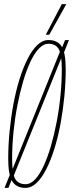

<svg xmlns="http://www.w3.org/2000/svg" viewBox="-20 -905 356 935"><path d="M316 -710 286 -636H284L44 -42H42L21 10H2L32 -64H34L275 -661H277L297 -710ZM104 10Q60 10 40 -21.5Q20 -53 20 -132Q20 -196 26.5 -263.5Q33 -331 45 -396Q57 -461 74.5 -517.5Q92 -574 114 -617.5Q136 -661 161.5 -685.5Q187 -710 216 -710Q260 -710 280 -679Q300 -648 300 -568Q300 -504 293.5 -436.5Q287 -369 275 -304Q263 -239 245.5 -182.5Q228 -126 206 -82.5Q184 -39 158.5 -14.5Q133 10 104 10ZM105 -8Q129 -8 151 -31.5Q173 -55 192.5 -97Q212 -139 228 -194Q244 -249 256 -311.5Q268 -374 274.5 -439.5Q281 -505 281 -568Q281 -640 266 -666Q251 -692 215 -692Q192 -692 169.5 -668.5Q147 -645 127.5 -603Q108 -561 92 -506Q76 -451 64 -388.5Q52 -326 45.5 -260.5Q39 -195 39 -132Q39 -60 54 -34Q69 -8 105 -8ZM203 -736 281 -885H303L220 -736Z"/></svg>

Font: Georama
Style: Italic
Weight: 400
Width: 2
Italic angle: -9°
Designer: Jean-Baptiste Levee
Foundry: Production Type
Version: Version 1.000